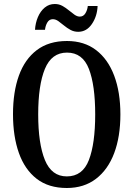

<svg xmlns="http://www.w3.org/2000/svg" viewBox="-20 -930 667 960"><path d="M314 10Q223 10 163.5 -36Q104 -82 74.5 -165Q45 -248 45 -359Q45 -470 74.5 -552Q104 -634 164 -679.5Q224 -725 315 -725Q401 -725 460.5 -679.5Q520 -634 551 -551.5Q582 -469 582 -358Q582 -247 551 -164.5Q520 -82 460 -36Q400 10 314 10ZM314 -48Q393 -48 424.5 -130Q456 -212 456 -358Q456 -504 424.5 -585.5Q393 -667 315 -667Q238 -667 204.5 -585.5Q171 -504 171 -358Q171 -212 204.5 -130Q238 -48 314 -48ZM371 -771Q350 -771 332.5 -780.5Q315 -790 300 -802.5Q285 -815 271.5 -824.5Q258 -834 244 -834Q226 -834 216.5 -817.5Q207 -801 205 -781H155Q157 -815 169.5 -844.5Q182 -874 203.5 -892Q225 -910 254 -910Q275 -910 292 -900.5Q309 -891 324 -878.5Q339 -866 352.5 -856.5Q366 -847 379 -847Q397 -847 407 -863.5Q417 -880 419 -900H468Q466 -849 439.5 -810Q413 -771 371 -771Z"/></svg>

Font: Noto Serif Bengali ExtraCondensed SemiBold
Style: Regular
Weight: 600
Width: 2
Designer: Juan Bruce, Universal Thirst, Indian Type Foundry and the Monotype Design Team.
Foundry: Monotype Imaging Inc.
Version: Version 2.003; ttfautohint (v1.8.4.7-5d5b)